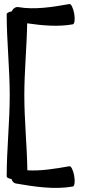

<svg xmlns="http://www.w3.org/2000/svg" viewBox="-20 -870 421 947"><path d="M58 35C151 51 248 66 339 50C348 49 351 25 346 -3C341 -30 331 -52 322 -50C254 -38 182 -26 115 -30C113 -153 100 -277 100 -400C100 -519 112 -637 114 -755C190 -744 266 -737 339 -750C348 -751 351 -775 346 -803C341 -830 331 -852 322 -850C238 -835 150 -821 70 -835C57 -837 44 -828 38 -814C23 -811 13 -806 13 -800C13 -667 28 -533 28 -400C28 -267 13 -133 13 0C13 6 23 11 37 13C40 25 48 33 58 35Z"/></svg>

Font: Nupuram Condensed Medium
Style: Regular
Weight: 500
Width: 3
Designer: Santhosh Thottingal (santhosh.thottingal@gmail.com)
Foundry: SMC
Version: Version 1.000